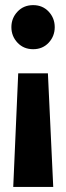

<svg xmlns="http://www.w3.org/2000/svg" viewBox="-20 -527 261 757"><path d="M110.8 -506.8Q147.9 -506.8 171.9 -481.2Q195.8 -455.6 195.8 -419.9Q195.8 -384.3 171.9 -358.6Q147.9 -333 110.8 -333Q73.2 -333 49.1 -358.6Q24.9 -384.3 24.9 -419.9Q24.9 -455.6 49.1 -481.2Q73.2 -506.8 110.8 -506.8ZM168.9 -237.8 189.9 210H32.2L51.8 -237.8Z"/></svg>

Font: Fira Sans Compressed
Style: Bold
Weight: 700
Width: 1
Designer: Carrois Corporate & Edenspiekermann AG
Foundry: Carrois Corporate GbR & Edenspiekermann AG
Version: Version 4.203;PS 004.203;hotconv 1.0.88;makeotf.lib2.5.64775